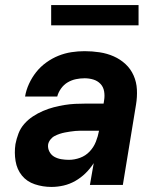

<svg xmlns="http://www.w3.org/2000/svg" viewBox="-20 -730 640 758"><path d="M183 8Q149 8 117.5 -2.5Q86 -13 66.5 -37Q47 -61 41.5 -94Q36 -127 41 -161Q45 -182 53 -203Q61 -224 76 -241Q91 -258 110 -270.5Q129 -283 150 -292Q171 -301 192 -306.5Q213 -312 234.5 -315.5Q256 -319 277 -320Q298 -321 319 -321H389L391 -334Q394 -352 391 -369.5Q388 -387 376.5 -399Q365 -411 348.5 -416Q332 -421 314 -421Q297 -421 280 -417.5Q263 -414 247.5 -405Q232 -396 221 -380.5Q210 -365 206 -349H79Q83 -374 94.5 -399Q106 -424 123 -445.5Q140 -467 163 -483.5Q186 -500 211 -510Q236 -520 262 -524Q288 -528 314 -528Q344 -528 373.5 -523.5Q403 -519 429 -507.5Q455 -496 475.5 -477Q496 -458 507.5 -432Q519 -406 520.5 -376.5Q522 -347 517 -317L465 0H335L350 -86Q336 -64 317.5 -46Q299 -28 277 -15.5Q255 -3 231 2.5Q207 8 183 8ZM252 -99Q274 -99 296 -107Q318 -115 334 -132Q350 -149 358.5 -170.5Q367 -192 371 -214H319Q309 -214 298.5 -214Q288 -214 277.5 -213Q267 -212 257 -210.5Q247 -209 236.5 -207Q226 -205 215.5 -201.5Q205 -198 195.5 -193Q186 -188 179 -179Q172 -170 170 -160Q168 -145 175 -131.5Q182 -118 194.5 -111Q207 -104 222 -101.5Q237 -99 252 -99ZM527 -630H182V-710H527Z"/></svg>

Font: Iosevka SS04 XBd Ex
Style: Italic
Weight: 800
Width: 7
Italic angle: -9°
Monospace: yes
Designer: Belleve Invis
Foundry: Belleve Invis
Version: Version 19.0.0; ttfautohint (v1.8.4)